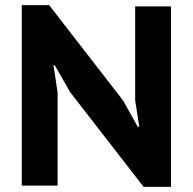

<svg xmlns="http://www.w3.org/2000/svg" viewBox="-20 -725 753 750"><path d="M254 -365 194 -470H189L205 -364V0H65V-705H172L461 -332L518 -230H524L508 -333V-700H648V5H541Z"/></svg>

Font: PT Sans Caption
Style: Bold
Weight: 700
Designer: A.Korolkova, O.Umpeleva, V.Yefimov
Foundry: ParaType Ltd
Version: Version 2.003W OFL